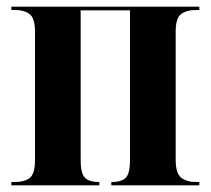

<svg xmlns="http://www.w3.org/2000/svg" viewBox="-20 -556 633 576"><path d="M14 0V-10H26Q53 -10 69 -22Q85 -34 85 -77V-460Q85 -502 68.5 -514Q52 -526 26 -526H14V-536H578V-526H567Q540 -526 523.5 -514Q507 -502 507 -461V-77Q507 -36 523.5 -23Q540 -10 568 -10H578V0H314V-10H318Q343 -10 356.5 -22Q370 -34 370 -77V-525H222V-77Q222 -34 235.5 -22Q249 -10 275 -10H278V0Z"/></svg>

Font: Noto Serif Display Condensed
Style: Bold
Weight: 700
Width: 3
Designer: Monotype Design Team
Foundry: Monotype Imaging Inc.
Version: Version 2.009